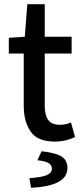

<svg xmlns="http://www.w3.org/2000/svg" viewBox="-20 -664 390 914"><path d="M241 10Q159 10 126 -37.5Q93 -85 93 -161V-409H22V-484L98 -489L110 -644H193V-489H321V-409H193V-160Q193 -116 209.5 -93Q226 -70 265 -70Q278 -70 291.5 -72.5Q305 -75 318 -81L337 -12Q318 -2 293 4Q268 10 241 10ZM128 230 120 184Q181 180 204 169Q227 158 227 139Q227 121 209.5 111.5Q192 102 158 99L178 56Q248 64 274.5 82Q301 100 301 135Q301 180 256.5 203Q212 226 128 230Z"/></svg>

Font: Source Sans 3 Medium
Style: Regular
Weight: 500
Designer: Paul D. Hunt
Foundry: Adobe
Version: Version 3.052;hotconv 1.1.0;makeotfexe 2.6.0